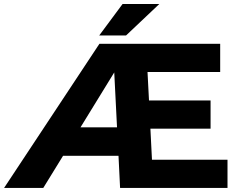

<svg xmlns="http://www.w3.org/2000/svg" viewBox="-23 -927 1174 947"><path d="M190.4 0H-2.9L467.3 -710.9H1063V-571.8H704.6L711.9 -431.6H1015.6V-292.5H718.8L726.6 -139.2H1099.1V0H569.3L561.5 -158.7H288.1ZM540.5 -569.8 374 -298.8H554.2ZM466.3 -752 581.5 -907.2H762.7L598.6 -752Z"/></svg>

Font: Bert Sans Black
Style: Regular
Weight: 900
Designer: Christian Robertson, Adam Twardoch, & Cristiano Sobral
Foundry: Google
Version: Version 12.135;January 10, 2020;FontCreator 12.0.0.2547 64-b